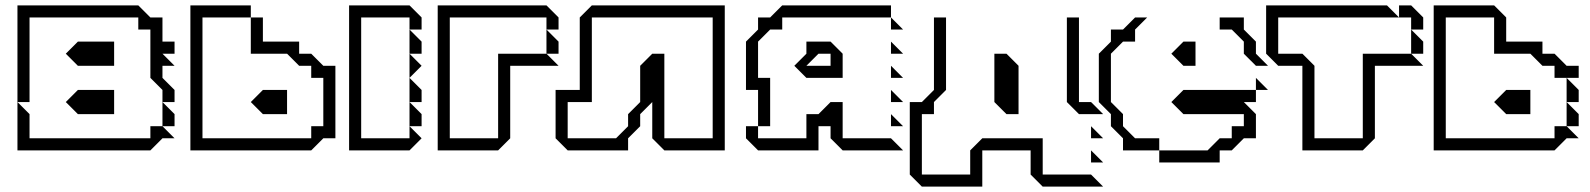

<svg xmlns="http://www.w3.org/2000/svg" viewBox="-20 -560 5922 715"><path d="M270 -315 225 -360 270 -405H405V-315ZM45 -180V-540H495L540 -495H585V-405H630V-360H585L630 -315H585V-270L630 -225V-180H585V-225L540 -270V-450H495V-495H90V-180ZM585 -90V-180L630 -135V-90ZM45 0V-180L90 -135V-45H540V-90H585L630 -45H585L540 0ZM225 -180 270 -225H405V-135H270Z M1505 -360V-450L1550 -405V-360ZM1505 -270V-360L1550 -315ZM1505 -180V-270L1550 -225V-180ZM689 0V-540H914V-495H734V-45H1139V-90H1184V-270H1139V-315H1094L1049 -360H914V-495H959V-405H1094V-360H1139L1184 -315H1229V-45H1184L1139 0ZM1505 -90V-180L1550 -135V-90ZM1280 0V-540H1505L1550 -495V-450H1505V-495H1325V-45H1505V-90L1550 -45L1505 0ZM914 -180 959 -225H1049V-135H959Z M2015 -360V-450L2060 -405V-360ZM1610 0V-540H2015L2060 -495V-450H2015V-495H1655V-45H1835V-360H2015L2060 -315H1880V-45L1835 0Z M2094 -180V-45H2274L2319 -90V-135L2364 -180V-315L2409 -360H2454V-45H2634V-495H2184V-180ZM2049 -45V-225H2139V-495L2184 -540H2679V0H2454L2409 -45V-180L2364 -135V-90L2319 -45V0H2094Z M3298 -450V-495L3343 -450ZM3298 -360V-405L3343 -360ZM3298 -270V-315L3343 -270ZM2983 -315H3073V-360H3028ZM2803 -90V-225H2758V-405L2803 -450V-495H2848L2893 -540H3298V-495H2893V-450H2848L2803 -405V-270H2848V-90ZM3298 -180V-225L3343 -180ZM3298 -90V-135L3343 -90ZM2758 -45V-90H2803V-45H2983V-135H3028L3073 -180H3118V-45H3298L3343 0H3118L3073 -45V-90H3028V0H2803ZM2983 -270 2938 -315 2983 -360V-405H3073L3118 -360V-270Z M3953 -180V-495H3998V-180H4043L4088 -135H3998ZM4043 -45V-90L4088 -45ZM4043 45V0L4088 45ZM3368 90V-180H3413L3458 -225V-495H3503V-225L3458 -180V-135H3413V90H3593V0L3638 -45H3863V90H4043L4088 135H3863L3818 90V0H3638V135H3413ZM3683 -180V-360H3728L3773 -315V-135H3728Z M4522 -450V-495H4612V-450L4657 -405V-360L4702 -315H4657L4612 -360V-405L4567 -450ZM4162 0V-45L4117 -90V-135L4072 -180V-360L4117 -405V-450H4162L4207 -495H4252L4207 -450V-405H4162L4117 -360V-180L4162 -135V-90L4207 -45H4297V0ZM4387 -315 4342 -360 4387 -405H4432V-315ZM4657 -225V-270L4702 -225ZM4297 45V0H4477L4522 -45H4567V-90H4612V-135H4387L4342 -180L4387 -225H4657V-180H4612L4657 -135V-45H4612L4567 0H4522V45Z M5190 -495V-540H5235L5280 -495V-450H5235V-495ZM5235 -360V-450L5280 -405V-360ZM4830 0V-315H4740L4695 -360V-540H5145L5190 -495H4740V-360H4830L4875 -315V-45H5055V-360H5235L5280 -315H5100V-45L5055 0Z M5814 -180V-270L5859 -225V-180ZM5814 -90V-180L5859 -135V-90ZM5319 0V-540H5544L5589 -495V-405H5724V-360H5769L5814 -315H5859V-270H5769V-315H5724L5679 -360H5544V-495H5364V-45H5769V-90H5814L5859 -45H5814L5769 0ZM5544 -180 5589 -225H5679V-135H5589Z"/></svg>

Font: Rubik Iso
Style: Regular
Weight: 400
Designer: Hubert and Fischer, NaN
Foundry: Hubert and Fischer, NaN
Version: Version 2.200